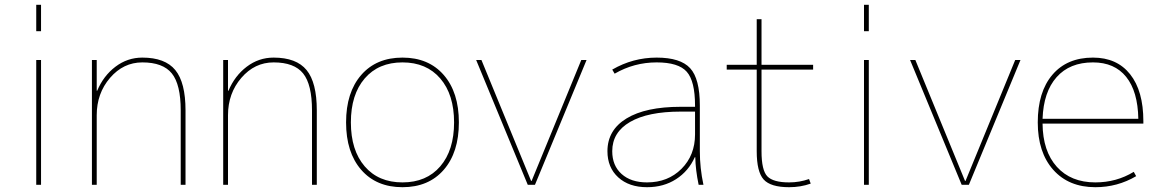

<svg xmlns="http://www.w3.org/2000/svg" viewBox="-20 -770 4835 800"><path d="M131 -640V-750H151V-640ZM131 0V-520H151V0Z M383 -392H385Q411 -454 461 -492Q511 -530 573 -530Q668 -530 710.5 -478Q753 -426 753 -310V0H733V-310Q733 -418 696 -464Q659 -510 573 -510Q494 -510 438.5 -445.5Q383 -381 383 -290V0H363V-520H383Z M930 -392H932Q958 -454 1008 -492Q1058 -530 1120 -530Q1215 -530 1257.5 -478Q1300 -426 1300 -310V0H1280V-310Q1280 -418 1243 -464Q1206 -510 1120 -510Q1041 -510 985.5 -445.5Q930 -381 930 -290V0H910V-520H930Z M1485 -62.5Q1422 -135 1422 -260Q1422 -385 1485 -457.5Q1548 -530 1657 -530Q1766 -530 1829 -457.5Q1892 -385 1892 -260Q1892 -135 1829 -62.5Q1766 10 1657 10Q1548 10 1485 -62.5ZM1499.5 -77Q1557 -10 1657 -10Q1757 -10 1814.5 -77Q1872 -144 1872 -260Q1872 -376 1814.5 -443Q1757 -510 1657 -510Q1557 -510 1499.5 -443Q1442 -376 1442 -260Q1442 -144 1499.5 -77Z M2193 -16H2195L2402 -520H2424L2209 0H2179L1964 -520H1986Z M2877 -115H2875Q2849 -57 2797 -23.5Q2745 10 2676 10Q2601 10 2556 -31Q2511 -72 2511 -140Q2511 -228 2590.5 -276.5Q2670 -325 2816 -325H2876V-330Q2876 -432 2841.5 -471Q2807 -510 2716 -510Q2622 -510 2541 -463L2531 -480Q2617 -530 2716 -530Q2815 -530 2855.5 -486Q2896 -442 2896 -330V-140Q2896 -70 2911 0H2891Q2878 -62 2877 -115ZM2531 -140Q2531 -80 2570 -45Q2609 -10 2676 -10Q2763 -10 2819.5 -66.5Q2876 -123 2876 -210V-305H2816Q2680 -305 2605.5 -262Q2531 -219 2531 -140Z M3351 -24 3358 -5Q3316 10 3268 10Q3191 10 3162 -22Q3133 -54 3133 -140V-480H3008V-500H3133V-690H3153V-500H3368V-480H3153V-140Q3153 -60 3177.5 -35Q3202 -10 3268 -10Q3311 -10 3351 -24Z M3580 -640V-750H3600V-640ZM3580 0V-520H3600V0Z M4001 -16H4003L4210 -520H4232L4017 0H3987L3772 -520H3794Z M4324 -275H4723Q4721 -389 4672.5 -449.5Q4624 -510 4534 -510Q4437 -510 4382.5 -448.5Q4328 -387 4324 -275ZM4324 -255Q4325 -140 4383.5 -75Q4442 -10 4544 -10Q4632 -10 4704 -54L4714 -36Q4636 10 4544 10Q4433 10 4368.5 -62.5Q4304 -135 4304 -260Q4304 -387 4365 -458.5Q4426 -530 4534 -530Q4634 -530 4689 -460.5Q4744 -391 4744 -265V-255Z"/></svg>

Font: M PLUS 1p Thin
Style: Regular
Weight: 250
Version: Version 1.062